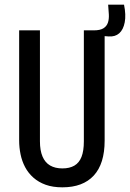

<svg xmlns="http://www.w3.org/2000/svg" viewBox="-20 -790 556 822"><path d="M247 12Q206 12 175.5 1Q145 -10 123 -29.5Q101 -49 87.5 -74.5Q74 -100 68 -129.5Q62 -159 62 -188V-660H151V-185Q151 -146 162 -120Q173 -94 194.5 -81.5Q216 -69 247 -69Q278 -69 298.5 -81Q319 -93 329 -118.5Q339 -144 339 -185V-660H428V-188Q428 -89 381.5 -38.5Q335 12 247 12ZM445 -634 379 -639 381 -660Q409 -660 423 -669Q437 -678 442 -693Q447 -708 446 -728Q445 -748 443 -770H511Q520 -726 514 -694.5Q508 -663 490.5 -647.5Q473 -632 445 -634Z"/></svg>

Font: Bricolage Grotesque 24pt Condensed
Style: Regular
Weight: 400
Width: 3
Designer: Mathieu Triay
Foundry: Atelier Triay
Version: Version 1.001;gftools[0.9.33.dev8+g029e19f]